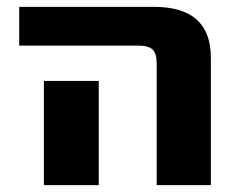

<svg xmlns="http://www.w3.org/2000/svg" viewBox="-20 -540 696 560"><path d="M268 -304V-160V0H108V-160V-304ZM36 -407V-520H429Q595 -520 595 -372V0H437V-354Q437 -384 425 -395.5Q413 -407 383 -407Z"/></svg>

Font: M PLUS 1p ExtraBold
Style: Regular
Weight: 800
Version: Version 1.062